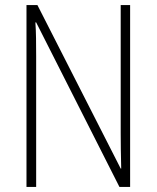

<svg xmlns="http://www.w3.org/2000/svg" viewBox="-20 -734 615 754"><path d="M491 0H449L122 -646H119Q121 -616 121.5 -584.5Q122 -553 122 -512V0H84V-714H127L454 -72H456Q455 -108 454.5 -146Q454 -184 454 -211V-714H491Z"/></svg>

Font: Noto Sans Lao Condensed ExtraLight
Style: Regular
Weight: 200
Width: 3
Designer: Monotype Design Team
Foundry: Monotype Imaging Inc.
Version: Version 2.003; ttfautohint (v1.8.4.7-5d5b)